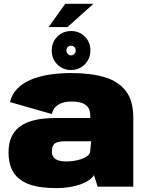

<svg xmlns="http://www.w3.org/2000/svg" viewBox="-20 -984 768 1012"><path d="M279 7.5Q315.5 7.5 348 2Q380.5 -3.5 406.8 -13.2Q433 -23 450.5 -35.5Q468 -48 475 -61.5L495 0H682.5V-363.5Q682.5 -453.5 643 -504.8Q603.5 -556 530.2 -577.5Q457 -599 356 -599Q293 -599 238.2 -590.2Q183.5 -581.5 141 -563.2Q98.5 -545 70.5 -516Q42.5 -487 32.5 -446L253 -383Q259.5 -408.5 275 -422.8Q290.5 -437 311.8 -443Q333 -449 357 -449Q383.5 -449 406 -443Q428.5 -437 442 -421.2Q455.5 -405.5 455.5 -375.5V-362H274Q237.5 -362 201.8 -357.8Q166 -353.5 134 -342.5Q102 -331.5 77.5 -311.2Q53 -291 39 -259Q25 -227 25 -180.5Q25 -132 39.2 -98.2Q53.5 -64.5 78.5 -43.8Q103.5 -23 136 -11.8Q168.5 -0.5 205.2 3.5Q242 7.5 279 7.5ZM331 -133Q317 -133 303.2 -135Q289.5 -137 278.2 -142.5Q267 -148 260.2 -158.5Q253.5 -169 253.5 -187Q253.5 -205 259 -215.5Q264.5 -226 274.2 -231Q284 -236 297.8 -237.8Q311.5 -239.5 327.5 -239.5H460.5L455 -183.5Q452 -170 439 -160.5Q426 -151 407.2 -145Q388.5 -139 368.2 -136Q348 -133 331 -133ZM354.5 -615Q383.5 -615 406.5 -628.8Q429.5 -642.5 443 -665.8Q456.5 -689 456.5 -718Q456.5 -762 427.2 -791.2Q398 -820.5 354.5 -820.5Q325.5 -820.5 302.5 -807Q279.5 -793.5 266 -770.2Q252.5 -747 252.5 -718Q252.5 -674.5 281.8 -644.8Q311 -615 354.5 -615ZM354.5 -692Q344.5 -692 337.2 -699.8Q330 -707.5 330 -718Q330 -729 337.2 -736Q344.5 -743 354.5 -743Q365 -743 372 -736Q379 -729 379 -718Q379 -707.5 372 -699.8Q365 -692 354.5 -692ZM236.5 -841.5H336L472.5 -964H324Z"/></svg>

Font: Anybody UltraCondensed Thin Black
Style: Regular
Weight: 900
Version: Version 1.111